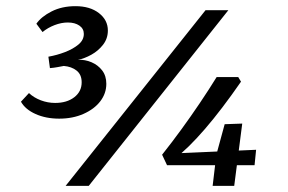

<svg xmlns="http://www.w3.org/2000/svg" viewBox="-20 -603 935 623"><path d="M172 -218Q129 -218 95.5 -233Q62 -248 48 -273L74 -301Q90 -286 112.5 -277.5Q135 -269 159 -269Q197 -269 221 -287.5Q245 -306 245 -336Q245 -361 228.5 -374Q212 -387 187 -389Q176 -387 165.5 -385Q155 -383 142 -382L137 -419Q165 -424 191 -434Q217 -444 234.5 -458.5Q252 -473 252 -493Q252 -510 237.5 -520Q223 -530 200 -530Q179 -530 157 -521.5Q135 -513 118 -499L98 -526Q114 -549 147.5 -566Q181 -583 225 -583Q272 -583 301 -560.5Q330 -538 330 -504Q330 -478 314.5 -458Q299 -438 276.5 -425.5Q254 -413 233 -409Q256 -410 277 -401Q298 -392 311.5 -374.5Q325 -357 325 -331Q325 -300 305.5 -274.5Q286 -249 251 -233.5Q216 -218 172 -218ZM193 0 647 -570H721L268 0ZM506 -101Q537 -140 568 -182.5Q599 -225 628 -268Q657 -311 683 -353H753L762 -338Q699 -247 645 -184.5Q591 -122 549 -90L541 -105L811 -117L806 -67H522ZM682 -101 709 -200 766 -202 740 0H670Z"/></svg>

Font: Yrsa Medium
Style: Italic
Weight: 500
Italic angle: -7.10001°
Designer: Anna Giedrys (Yrsa+Rasa design), David Brezina (Yrsa art-direction, Rasa art-direction, design)
Foundry: Rosetta Type Foundry
Version: Version 2.004